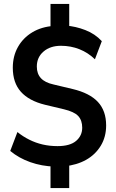

<svg xmlns="http://www.w3.org/2000/svg" viewBox="-20 -840 589 975"><path d="M236.5 115V-16L257.5 6Q192 4 134 -16.5Q76 -37 32 -73.5L68.5 -169.5Q96 -147 128.5 -130.8Q161 -114.5 196.8 -106.2Q232.5 -98 272 -98Q335.5 -98 366.5 -124.5Q397.5 -151 397.5 -191.5Q397.5 -229 377.2 -250.8Q357 -272.5 305 -285L208.5 -308Q127 -328 86 -374Q45 -420 45 -496Q45 -555 71 -601.2Q97 -647.5 143.8 -675.8Q190.5 -704 253.5 -708.5L236.5 -694.5V-820H331.5V-694.5L313.5 -710Q364 -706.5 413.5 -687.2Q463 -668 497 -631L462 -539Q427.5 -572.5 383.5 -590Q339.5 -607.5 289.5 -607.5Q235 -607.5 201 -578.2Q167 -549 167 -502Q167 -465.5 187.8 -443Q208.5 -420.5 252 -411L348.5 -388Q435 -367.5 477 -322.5Q519 -277.5 519 -203Q519 -145 491.8 -100Q464.5 -55 417.5 -28.5Q370.5 -2 307 4.5L331.5 -17V115Z"/></svg>

Font: Nunito Sans 12pt ExtraLight SemiCondensed
Style: Regular
Weight: 200
Width: 4
Version: Version 3.101;gftools[0.9.27]